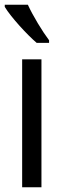

<svg xmlns="http://www.w3.org/2000/svg" viewBox="-28 -786 259 806"><path d="M89 -766H-8V-757C18 -714 86 -640 126 -606H178V-617C150 -654 110 -720 89 -766ZM146 0V-537H65V0Z"/></svg>

Font: Noto Sans Telugu ExtraCondensed
Style: Regular
Weight: 400
Width: 2
Designer: Jelle Bosma - Monotype Design Team
Foundry: Monotype Imaging Inc.
Version: Version 2.005